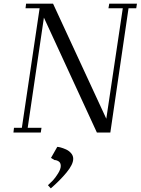

<svg xmlns="http://www.w3.org/2000/svg" viewBox="-20 -722 766 1046"><path d="M53.2 0 56.2 -25.9H99.1L195.8 -676.8H119.1L122.1 -702.1H269L559.1 -75.2L648.9 -676.8H570.8L575.2 -702.1H726.1L722.2 -676.8H680.2L581.1 0H507.8L219.2 -626L130.9 -25.9H206.1L202.1 0ZM241.2 287.1Q254.4 275.4 267.6 261.5Q280.8 247.6 295.9 223.6Q311 199.7 311 182.1Q311 164.6 299.6 157.2Q288.1 149.9 276.9 149.9L257.8 138.2L292 78.1Q298.3 78.1 311 81.5Q323.7 85 339.6 92Q355.5 99.1 367.2 112.5Q378.9 126 378.9 143.1Q378.9 173.8 342.3 218Q305.7 262.2 256.8 304.2Z"/></svg>

Font: Dehuti Alt
Style: Italic
Weight: 400
Version: Version 1.2